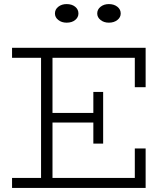

<svg xmlns="http://www.w3.org/2000/svg" viewBox="-20 -920 815 940"><path d="M39 0V-49H640V-193H693V0ZM181 -28V-657H237V-28ZM215 -320V-367H463V-320ZM437 -217V-470H485V-217ZM640 -493V-637H39V-686H693V-493ZM513 -809Q489 -809 472.5 -822Q456 -835 456 -854Q456 -874 472.5 -887Q489 -900 513 -900Q538 -900 554.5 -887Q571 -874 571 -854Q571 -835 554.5 -822Q538 -809 513 -809ZM306 -809Q282 -809 265.5 -822Q249 -835 249 -854Q249 -874 265.5 -887Q282 -900 306 -900Q332 -900 348 -887Q364 -874 364 -854Q364 -835 348 -822Q332 -809 306 -809Z"/></svg>

Font: BioRhyme Light
Style: Regular
Weight: 300
Designer: Aoife Mooney
Foundry: Aoife Mooney Type
Version: Version 1.600;gftools[0.9.33]